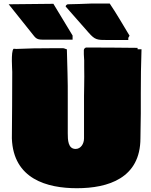

<svg xmlns="http://www.w3.org/2000/svg" viewBox="-20 -1000 827 1050"><path d="M377 -783.2V-805.7L272 -979.2L27.4 -976.6L148.4 -825.2C172.9 -795.9 174.8 -783.2 211.9 -783.2ZM339 -964.4 464.8 -821.3C500 -781.2 511.7 -781.2 568.4 -781.2H681.6V-793C684.6 -796.9 685.5 -800.8 688.5 -804.7C652.4 -864 618.7 -923.7 580.1 -980.5H475.6C435.5 -979.5 392.6 -976.6 350.6 -976.6C344.7 -975.6 339 -969.2 339 -964.4ZM44.9 -243.2C52.7 -20.5 238.3 29.3 400.4 29.3C571.3 29.3 748 -25.4 748 -244.1C748 -288.1 750 -335 750 -378.9V-488.3C750 -566.4 751 -652.3 753.9 -730.5H732.4V-738.3C638.7 -739.3 547.9 -740.2 451.2 -740.2C446.3 -739.3 439.5 -734.4 438.5 -726.6V-703.1C438.5 -691.4 440.4 -680.7 440.4 -669.9V-634.8C442.4 -561.5 438.5 -495.1 439.5 -421.9V-243.2C439.5 -213.9 421.9 -185.5 393.6 -185.5C351.6 -185.5 350.6 -235.4 350.6 -271.5V-461.9C351.6 -554.4 347.7 -641 345.7 -730.5C340.8 -730.5 334 -735.4 326.2 -736.3H259.8C194.3 -736.3 130.9 -735.4 69.3 -732.4C64.5 -732.4 59.6 -733.4 54.7 -733.4C45.9 -726.6 44.9 -695.3 44.9 -667C44.9 -641.6 46.9 -618.2 46.9 -607.4V-601.6C46.9 -479.5 45.9 -363.3 44.9 -243.2Z"/></svg>

Font: Bowlby One SC
Style: Regular
Weight: 400
Width: 1
Version: Version 1.2